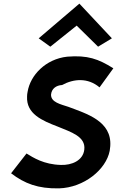

<svg xmlns="http://www.w3.org/2000/svg" viewBox="-20 -1024 644 1057"><path d="M193 -813 257 -767 402 -883 520 -767 596 -813 417 -1004ZM322 -556C386 -591 464 -597 528 -543L604 -648C521 -700 462 -721 350 -712C231 -699 147 -610 132 -519C130 -510 129 -501 129 -493C124 -397 212 -360 298 -327C370 -297 453 -273 444 -200C437 -140 375 -114 316 -116C221 -118 162 -157 126 -179L41 -70C116 -13 189 15 305 13C442 9 564 -90 584 -194L587 -219C597 -358 456 -398 356 -436C314 -450 260 -461 261 -503C264 -536 289 -554 322 -556Z"/></svg>

Font: Bluebird
Style: Obl
Weight: 400
Designer: Jasper
Foundry: Cannot Into Space Fonts
Version: Version 0.98